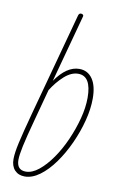

<svg xmlns="http://www.w3.org/2000/svg" viewBox="-83 -759 492 810"><g transform="rotate(10 163.0 -354.0)"><path d="M82 5Q55 5 39 -12Q23 -29 23 -59Q23 -85 33 -130Q43 -175 67 -264L186 -703Q189 -713 197 -713Q202 -713 205.5 -710Q209 -707 207 -701L129 -413Q177 -482 231 -482Q267 -482 287.5 -452.5Q308 -423 308 -368Q308 -324 295 -273.5Q282 -223 259.5 -173.5Q237 -124 208 -83.5Q179 -43 146.5 -19Q114 5 82 5ZM44 -60Q44 -16 83 -16Q110 -16 138.5 -39Q167 -62 193.5 -100Q220 -138 240.5 -184.5Q261 -231 273.5 -278.5Q286 -326 286 -368Q286 -461 230 -461Q200 -461 170.5 -434.5Q141 -408 118 -371L83 -241Q61 -160 52.5 -120Q44 -80 44 -60Z"/></g></svg>

Font: Zen Loop
Style: Italic
Weight: 400
Italic angle: -15°
Designer: Yoshimichi Ohira
Foundry: A-1 Corp ZenFonts
Version: Version 1.000; ttfautohint (v1.8.3)